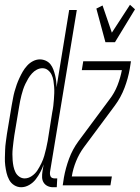

<svg xmlns="http://www.w3.org/2000/svg" viewBox="-38 -777 586 805"><path d="M51 8Q35 8 21.5 -0.5Q8 -9 0.5 -23Q-7 -37 -10.5 -52Q-14 -67 -16 -83Q-18 -99 -17.5 -115.5Q-17 -132 -16.5 -148.5Q-16 -165 -13.5 -182Q-11 -199 -9 -215L11 -335Q14 -350 16.5 -364.5Q19 -379 23 -393.5Q27 -408 32 -422Q37 -436 43.5 -450Q50 -464 57.5 -477Q65 -490 76 -502Q87 -514 101 -521Q115 -528 129 -528Q142 -528 154 -522.5Q166 -517 173.5 -507.5Q181 -498 185.5 -486Q190 -474 193 -462Q196 -450 197.5 -437Q199 -424 199 -411L252 -735H284L172 -58Q171 -52 171.5 -47Q172 -42 174 -37.5Q176 -33 181 -31Q186 -29 191 -29H202L200 8H184Q172 8 161.5 3Q151 -2 145 -11.5Q139 -21 138.5 -33Q138 -45 140 -58L145 -88Q140 -72 131.5 -56Q123 -40 112 -25.5Q101 -11 84.5 -1.5Q68 8 51 8ZM65 -29Q81 -29 95.5 -39Q110 -49 119 -63Q128 -77 135.5 -92.5Q143 -108 147.5 -123.5Q152 -139 155.5 -154.5Q159 -170 162 -186L181 -306Q184 -320 185.5 -333.5Q187 -347 188 -360Q189 -373 189.5 -386.5Q190 -400 189 -413Q188 -426 186 -439Q184 -452 178.5 -463.5Q173 -475 163 -483Q153 -491 140 -491Q128 -491 116.5 -485Q105 -479 96 -469Q87 -459 80.5 -448Q74 -437 68.5 -425.5Q63 -414 59 -402Q55 -390 52 -378Q49 -366 46.5 -354Q44 -342 42 -329L22 -209Q20 -196 18.5 -183Q17 -170 15.5 -156.5Q14 -143 14 -130Q14 -117 15 -104.5Q16 -92 18.5 -79.5Q21 -67 26.5 -55.5Q32 -44 42.5 -36.5Q53 -29 65 -29ZM404 -600 366 -741 392 -754 431 -640 507 -757 528 -738 444 -600ZM225 0 230 -33Q237 -72 251.5 -111.5Q266 -151 291 -185L421 -360Q442 -387 454.5 -419Q467 -451 473 -483H305L311 -520H511L506 -488Q499 -448 484 -408.5Q469 -369 444 -335L314 -160Q294 -133 281 -101Q268 -69 263 -37H431L425 0Z"/></svg>

Font: Iosevka Term Curly Extralight
Style: Italic
Weight: 200
Italic angle: -9°
Designer: Belleve Invis
Foundry: Belleve Invis
Version: Version 32.3.0